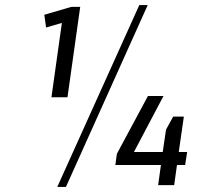

<svg xmlns="http://www.w3.org/2000/svg" viewBox="-20 -727 804 754"><path d="M245 -345H182L223 -637L161 -619L154 -669L260 -700H295ZM527 -707H560L239 7H205ZM439 -123 561 -350H622L506 -130H619L632 -218L660 -269H702L682 -130H715L707 -79H675L664 0H601L612 -79H433Z"/></svg>

Font: Pathway Extreme 8pt Thin 12pt ExtraLight
Style: Italic
Weight: 250
Italic angle: -8°
Version: Version 1.001;gftools[0.9.26]